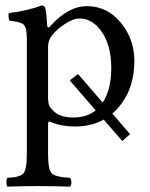

<svg xmlns="http://www.w3.org/2000/svg" viewBox="-20 -462 559 716"><path d="M174.8 -331.1Q158.7 -311 159.2 -287.1V-105Q159.2 -78.6 163.3 -68.8Q167.5 -59.1 183.1 -44.9Q206.5 -23.9 253.9 -23.9Q303.7 -23.9 336.9 -50.3L240.2 -162.1L271 -186L362.8 -79.6Q395 -128.4 395 -208Q395 -290 360.6 -341.6Q326.2 -393.1 275.9 -393.1Q254.9 -393.1 224.9 -374.5Q194.8 -356 174.8 -331.1ZM155.8 -368.2Q156.7 -353 167 -363.8Q233.9 -439 304.2 -439Q379.4 -439 430.2 -377.9Q481 -316.9 481 -234.9Q481 -117.7 407.2 -45.9Q403.8 -42.5 398.9 -38.6L464.8 38.1L436 64L366.7 -16.1Q320.3 9.8 259.8 9.8Q210.9 9.8 172.9 -5.4Q165 -9.3 162.1 -8.3Q159.2 -7.3 159.2 2V109.9Q159.2 169.9 172.6 184.1Q186 198.2 241.2 201.2Q246.1 206.1 246.1 218Q246.1 230 241.2 233.9Q175.3 231.9 120.1 231.9Q78.1 231.9 7.8 233.9Q3.9 230 3.9 218Q3.9 206.1 7.8 201.2Q54.7 199.2 67.4 184.6Q80.1 169.9 80.1 109.9V-316.9Q80.1 -358.9 68.6 -369.9Q57.1 -380.9 15.1 -384.8Q9.3 -401.9 13.2 -413.1Q87.4 -422.9 136.2 -441.9Q144 -441.9 147.9 -434.1Q152.8 -422.4 155.8 -368.2Z"/></svg>

Font: Linux Libertine
Style: Regular
Weight: 400
Designer: Philipp H. Poll
Foundry: Philipp H. Poll
Version: Version 5.3.0 ; ttfautohint (v0.9)